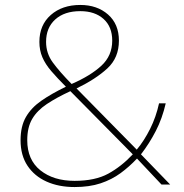

<svg xmlns="http://www.w3.org/2000/svg" viewBox="-20 -745 742 775"><path d="M304 -725Q372 -725 416 -686.5Q460 -648 460 -581Q460 -512 413.5 -469Q367 -426 289 -388L532 -141Q562 -177 586 -225Q610 -273 622 -328H649Q635 -267 609 -216.5Q583 -166 549 -122L667 0H632L533 -105Q502 -72 466.5 -46Q431 -20 386 -5Q341 10 281 10Q217 10 168 -12Q119 -34 91 -76Q63 -118 63 -179Q63 -235 84.5 -272.5Q106 -310 147 -338.5Q188 -367 246 -395Q211 -430 187 -458Q163 -486 151 -514Q139 -542 139 -576Q139 -644 185 -684.5Q231 -725 304 -725ZM264 -377Q208 -351 169 -325Q130 -299 110 -265Q90 -231 90 -179Q90 -100 143 -57.5Q196 -15 281 -15Q364 -15 417 -44Q470 -73 516 -122ZM304 -700Q240 -700 203 -666.5Q166 -633 166 -576Q166 -530 193 -493Q220 -456 269 -406Q345 -439 389 -479.5Q433 -520 433 -581Q433 -637 398 -668.5Q363 -700 304 -700Z"/></svg>

Font: Noto Sans Khmer Thin
Style: Regular
Weight: 250
Version: Version 2.003